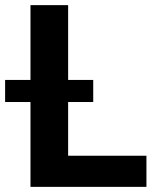

<svg xmlns="http://www.w3.org/2000/svg" viewBox="-59 -727 625 747"><path d="M59.6 -330.1H-39.1V-416H59.6V-707H206.1V-416H303.7V-330.1H206.1V-121.1H510.7V0H59.6Z"/></svg>

Font: Pretendard JP
Style: Bold
Weight: 700
Designer: Base glyphs from Inter by Rasmus Andersson; Hangeul glyphs from Noto Sans CJK(Source Han Sans) by Jang Soo-young and Kan
Foundry: Kil Hyung-jin
Version: Version 1.309